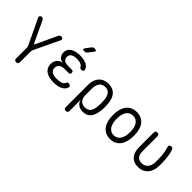

<svg xmlns="http://www.w3.org/2000/svg" viewBox="66 -1731 2867 2867"><g transform="rotate(45 1500.0 -297.5)"><path d="M300 190Q280 190 270 180.5Q260 171 260 150V-71Q260 -83 257.5 -94.5Q255 -106 250 -117L60 -516Q57 -525 58 -533Q59 -541 63.5 -547Q68 -553 75 -556.5Q82 -560 90 -560Q106 -560 116 -554.5Q126 -549 136 -530L290 -201Q295 -190 300 -190Q305 -190 310 -201L464 -530Q474 -549 484 -554.5Q494 -560 510 -560Q518 -560 525 -556.5Q532 -553 536.5 -547Q541 -541 542.5 -533Q544 -525 540 -516L350 -117Q345 -106 342.5 -94.5Q340 -83 340 -71V150Q340 171 330 180.5Q320 190 300 190Z M1102 -469Q1108 -458 1107.5 -448.5Q1107 -439 1101.5 -432Q1096 -425 1086 -421.5Q1076 -418 1062 -418Q1057 -418 1052.5 -419Q1048 -420 1044 -423Q1040 -426 1036 -431Q1032 -436 1027 -443Q1018 -463 992.5 -474.5Q967 -486 931 -488Q919 -489 907.5 -489Q896 -489 884 -488Q835 -485 806.5 -463.5Q778 -442 778 -403Q778 -365 804.5 -342.5Q831 -320 880 -320H965Q983 -320 991.5 -311.5Q1000 -303 1000 -285Q1000 -268 991.5 -259.5Q983 -251 965 -251H878Q825 -251 794.5 -225.5Q764 -200 764 -155Q764 -113 795 -90Q826 -67 879 -64Q893 -63 907.5 -63Q922 -63 936 -64Q978 -66 1005.5 -79.5Q1033 -93 1043 -118Q1046 -125 1049 -130Q1052 -135 1055.5 -138Q1059 -141 1064 -142.5Q1069 -144 1074 -144Q1088 -144 1098.5 -140Q1109 -136 1115 -129.5Q1121 -123 1122 -113.5Q1123 -104 1118 -92Q1101 -46 1053.5 -21Q1006 4 936 8Q922 9 907.5 9Q893 9 879 8Q834 5 797 -6.5Q760 -18 734.5 -38.5Q709 -59 695.5 -88.5Q682 -118 682 -154Q682 -214 714 -252.5Q746 -291 802 -296Q755 -300 725.5 -333Q696 -366 696 -413Q696 -448 709 -474Q722 -500 746.5 -517.5Q771 -535 806 -545Q841 -555 884 -558Q896 -559 907.5 -559Q919 -559 931 -558Q996 -554 1040.5 -531.5Q1085 -509 1102 -469ZM951 -667Q942 -655 930.5 -650Q919 -645 905 -645Q876 -645 870.5 -655.5Q865 -666 883 -689L937 -761Q946 -773 957.5 -779Q969 -785 984 -785Q1015 -785 1021 -773.5Q1027 -762 1008 -738Z M1338 180Q1318 180 1308 170.5Q1298 161 1298 140V-337Q1298 -388 1312.5 -429Q1327 -470 1353.5 -499Q1380 -528 1418 -544Q1456 -560 1503 -560Q1597 -560 1647 -505.5Q1697 -451 1706 -357Q1711 -317 1711 -275.5Q1711 -234 1706 -194Q1697 -100 1653.5 -45Q1610 10 1527 10Q1466 10 1426.5 -19Q1387 -48 1378 -99V140Q1378 161 1368 170.5Q1358 180 1338 180ZM1502 -59Q1562 -59 1590.5 -94.5Q1619 -130 1627 -197Q1631 -236 1631 -275.5Q1631 -315 1627 -353Q1619 -418 1590 -454.5Q1561 -491 1502 -491Q1473 -491 1450 -480Q1427 -469 1411 -448.5Q1395 -428 1386.5 -398.5Q1378 -369 1378 -333V-197Q1378 -131 1410.5 -95Q1443 -59 1502 -59Z M2100 10Q2044 10 2003 -11Q1962 -32 1934 -70Q1906 -108 1892.5 -160.5Q1879 -213 1879 -276Q1879 -339 1892.5 -391Q1906 -443 1933.5 -480.5Q1961 -518 2002.5 -539Q2044 -560 2101 -560Q2157 -560 2199 -539Q2241 -518 2268 -480.5Q2295 -443 2308 -391Q2321 -339 2321 -277Q2321 -213 2307.5 -160.5Q2294 -108 2266.5 -70Q2239 -32 2197.5 -11Q2156 10 2100 10ZM2100 -69Q2136 -69 2162.5 -84Q2189 -99 2206.5 -126Q2224 -153 2233 -191.5Q2242 -230 2242 -277Q2242 -322 2233.5 -359.5Q2225 -397 2207.5 -424Q2190 -451 2163.5 -466Q2137 -481 2101 -481Q2064 -481 2037 -466Q2010 -451 1992.5 -424Q1975 -397 1966.5 -359Q1958 -321 1958 -275Q1958 -229 1967 -191Q1976 -153 1993.5 -126Q2011 -99 2037.5 -84Q2064 -69 2100 -69Z M2495 -520Q2495 -541 2504.5 -550.5Q2514 -560 2534 -560Q2555 -560 2564.5 -550.5Q2574 -541 2574 -520V-207Q2574 -176 2580 -151Q2586 -126 2600 -107.5Q2614 -89 2636 -79Q2658 -69 2690 -69Q2726 -69 2751.5 -82.5Q2777 -96 2793.5 -118Q2810 -140 2818 -168.5Q2826 -197 2826 -227Q2826 -268 2825.5 -304Q2825 -340 2821.5 -375Q2818 -410 2811.5 -445.5Q2805 -481 2793 -520Q2792 -523 2791.5 -526Q2791 -529 2791 -531Q2791 -547 2805.5 -553.5Q2820 -560 2833 -560Q2853 -560 2860 -549Q2867 -538 2873 -520Q2885 -482 2891.5 -446.5Q2898 -411 2901 -375.5Q2904 -340 2904.5 -303.5Q2905 -267 2905 -227Q2905 -179 2891.5 -136Q2878 -93 2851 -60.5Q2824 -28 2784 -9Q2744 10 2690 10Q2640 10 2603.5 -6Q2567 -22 2543 -50.5Q2519 -79 2507 -119.5Q2495 -160 2495 -207Z"/></g></svg>

Font: Maple Mono Normal NL Light
Style: Regular
Weight: 300
Monospace: yes
Designer: subframe7536
Version: Version 7.000